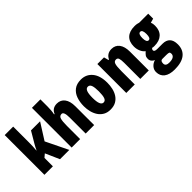

<svg xmlns="http://www.w3.org/2000/svg" viewBox="-2 -1559 2597 2597"><g transform="rotate(-45 1296.5 -260.0)"><path d="M211.9 -759.8V-458Q211.9 -419.9 210.4 -382.6Q209 -345.2 205.1 -309.1H208Q218.8 -332 229.7 -353.3Q240.7 -374.5 250 -390.1L346.2 -553.2H520L371.1 -317.9L525.9 0H348.1L258.8 -201.2L211.9 -161.1V0H49.8V-759.8Z M732.9 -759.8V-621.1Q732.9 -586.9 730 -552.5Q727.1 -518.1 720.2 -484.9H729Q761.7 -563 849.1 -563Q920.9 -563 960.9 -509.8Q1001 -456.5 1001 -359.9V0H838.9V-308.1Q838.9 -418.9 795.9 -418.9Q756.3 -418.9 744.6 -378.9Q732.9 -338.9 732.9 -252.9V0H570.8V-759.8Z M1532.7 -277.8Q1532.7 -224.6 1521.2 -173.6Q1509.8 -122.6 1483.4 -81.1Q1457 -39.6 1413.8 -14.9Q1370.6 9.8 1306.6 9.8Q1248 9.8 1205.6 -14.4Q1163.1 -38.6 1135.7 -79.3Q1108.4 -120.1 1095.2 -171.6Q1082 -223.1 1082 -277.8Q1082 -357.4 1105 -422.1Q1127.9 -486.8 1178 -524.9Q1228 -563 1308.6 -563Q1409.2 -563 1470.9 -488.8Q1532.7 -414.6 1532.7 -277.8ZM1245.6 -275.9Q1245.6 -125 1307.6 -125Q1341.8 -125 1355.2 -163.1Q1368.7 -201.2 1368.7 -277.8Q1368.7 -353.5 1355.2 -390.9Q1341.8 -428.2 1307.6 -428.2Q1275.4 -428.2 1260.5 -391.1Q1245.6 -354 1245.6 -275.9Z M1894 -563Q1965.8 -563 2005.9 -509.8Q2045.9 -456.5 2045.9 -359.9V0H1883.8V-308.1Q1883.8 -362.8 1875 -390.9Q1866.2 -418.9 1835.9 -418.9Q1801.8 -418.9 1789.8 -382.8Q1777.8 -346.7 1777.8 -252.9V0H1615.7V-553.2H1742.7L1760.7 -484.9H1770Q1807.1 -563 1894 -563Z M2304.7 240.2Q2206.1 240.2 2152.8 199.7Q2099.6 159.2 2099.6 84.5Q2099.6 41 2128.4 7.1Q2157.2 -26.9 2204.6 -40.5Q2179.7 -49.8 2163.3 -71Q2147 -92.3 2147 -120.6Q2147 -153.8 2161.6 -173.1Q2176.3 -192.4 2200.7 -214.4Q2169.9 -235.8 2150.9 -278.8Q2131.8 -321.8 2131.8 -371.6Q2131.8 -462.9 2183.3 -511.7Q2234.9 -560.5 2333 -560.5Q2362.3 -560.5 2380.9 -556.4Q2399.4 -552.2 2410.6 -548.3H2583.5V-453.6L2522.5 -436.5Q2529.3 -419.9 2532 -404.8Q2534.7 -389.6 2534.7 -368.2Q2534.7 -277.3 2482.7 -228.3Q2430.7 -179.2 2335 -179.2Q2306.6 -179.2 2293.5 -184.1Q2288.6 -179.2 2283 -171.9Q2277.3 -164.6 2277.3 -152.8Q2277.3 -124 2334 -124H2432.6Q2501 -124 2537.6 -86.2Q2574.2 -48.3 2574.2 28.8Q2574.2 131.3 2506.1 185.8Q2438 240.2 2304.7 240.2ZM2334 -289.1Q2373 -289.1 2373 -369.6Q2373 -452.1 2334 -452.1Q2293.9 -452.1 2293.9 -370.6Q2293.9 -289.1 2334 -289.1ZM2315.9 122.1Q2372.1 122.1 2397.7 104.7Q2423.3 87.4 2423.3 56.6Q2423.3 33.7 2412.1 26.6Q2400.9 19.5 2359.9 19.5H2284.7Q2249 19.5 2249 72.3Q2249 96.7 2266.8 109.4Q2284.7 122.1 2315.9 122.1Z"/></g></svg>

Font: Open Sans Condensed ExtraBold
Style: Regular
Weight: 800
Width: 3
Designer: Monotype Design Team
Foundry: Monotype Imaging Inc.
Version: Version 3.000; ttfautohint (v1.8.4)